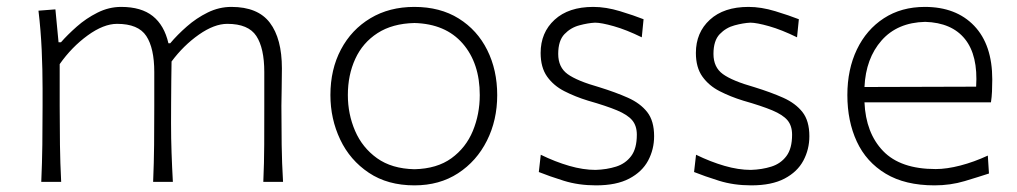

<svg xmlns="http://www.w3.org/2000/svg" viewBox="-20 -540 3018 570"><path d="M761.7 0Q764.2 -57.1 764.4 -109.9Q764.6 -162.6 764.6 -224.6V-326.2Q764.6 -397 741 -433.1Q717.3 -469.2 654.8 -469.2Q616.2 -469.2 570.6 -437.3Q524.9 -405.3 489.3 -357.4Q488.8 -333 488.5 -299.8Q488.3 -266.6 488 -233.2Q487.8 -199.7 487.8 -174.3Q487.8 -128.4 489.3 -86.7Q490.7 -44.9 493.2 0H434.6Q437 -57.1 437.5 -109.9Q438 -162.6 438 -224.6V-326.2Q438 -397 414.3 -433.1Q390.6 -469.2 327.6 -469.2Q287.6 -469.2 240.2 -434.8Q192.9 -400.4 157.2 -349.6V-224.6Q157.2 -162.6 158 -109.9Q158.7 -57.1 161.6 0H102.5Q105 -57.1 105.7 -110.1Q106.4 -163.1 106.4 -226.1V-277.3Q106.4 -332.5 103.8 -391.6Q101.1 -450.7 94.2 -508.3L144.5 -512.2L153.8 -414.6H161.1Q180.2 -436.5 207.8 -460.9Q235.4 -485.4 269.3 -502.4Q303.2 -519.5 339.8 -519.5Q399.4 -519.5 433.6 -492.2Q467.8 -464.8 480 -411.6H485.4Q506.3 -436.5 534.7 -461.4Q563 -486.3 596.7 -502.9Q630.4 -519.5 667 -519.5Q745.6 -519.5 781.2 -472.4Q816.9 -425.3 816.9 -336.9Q816.9 -304.2 816.2 -275.9Q815.4 -247.6 815.4 -226.1Q815.4 -163.1 816.2 -110.1Q816.9 -57.1 820.3 0Z M1210.4 10.3Q1130.9 10.3 1075 -27.1Q1019 -64.5 990 -125.7Q960.9 -187 960.9 -257.8Q960.9 -334 992.2 -393.1Q1023.4 -452.1 1079.6 -485.8Q1135.7 -519.5 1210 -519.5Q1286.6 -519.5 1341.8 -485.1Q1397 -450.7 1426.5 -391.4Q1456.1 -332 1456.1 -257.8Q1456.1 -183.1 1425.5 -122.3Q1395 -61.5 1339.8 -25.6Q1284.7 10.3 1210.4 10.3ZM1210.4 -37.6Q1277.3 -39.1 1320.3 -70.3Q1363.3 -101.6 1383.8 -151.4Q1404.3 -201.2 1404.3 -257.8Q1404.3 -352.5 1353.5 -410.9Q1302.7 -469.2 1210.4 -471.7Q1145 -470.2 1100.8 -441.7Q1056.6 -413.1 1034.7 -365.2Q1012.7 -317.4 1012.7 -257.8Q1012.7 -201.2 1034.2 -151.4Q1055.7 -101.6 1099.4 -70.3Q1143.1 -39.1 1210.4 -37.6Z M1749.5 10.3Q1697.3 10.3 1653.6 -3.4Q1609.9 -17.1 1579.6 -29.3L1585.4 -80.6Q1628.4 -59.6 1669.9 -47.6Q1711.4 -35.6 1748 -35.6Q1781.2 -36.6 1809.1 -45.4Q1836.9 -54.2 1853.8 -76.7Q1870.6 -99.1 1870.6 -140.1Q1870.6 -166.5 1856.9 -182.9Q1843.3 -199.2 1811.8 -212.4Q1780.3 -225.6 1725.6 -241.2Q1687.5 -252.9 1655.5 -269.3Q1623.5 -285.6 1604.2 -312.7Q1585 -339.8 1585 -382.8Q1585 -443.4 1626.5 -481.4Q1668 -519.5 1741.2 -519.5Q1778.8 -519.5 1820.6 -506.8Q1862.3 -494.1 1890.6 -482.9L1885.3 -429.2Q1839.4 -451.7 1802.2 -462.2Q1765.1 -472.7 1746.6 -472.7Q1725.6 -471.7 1700 -464.8Q1674.3 -458 1655.8 -438.7Q1637.2 -419.4 1637.2 -379.9Q1637.2 -340.3 1665 -320.1Q1692.9 -299.8 1758.8 -281.2Q1807.6 -266.1 1844.2 -249.8Q1880.9 -233.4 1901.4 -207.3Q1921.9 -181.2 1921.9 -135.7Q1921.9 -96.7 1904.1 -63.2Q1886.2 -29.8 1848.1 -9.8Q1810.1 10.3 1749.5 10.3Z M2210.4 10.3Q2158.2 10.3 2114.5 -3.4Q2070.8 -17.1 2040.5 -29.3L2046.4 -80.6Q2089.4 -59.6 2130.9 -47.6Q2172.4 -35.6 2209 -35.6Q2242.2 -36.6 2270 -45.4Q2297.9 -54.2 2314.7 -76.7Q2331.5 -99.1 2331.5 -140.1Q2331.5 -166.5 2317.9 -182.9Q2304.2 -199.2 2272.7 -212.4Q2241.2 -225.6 2186.5 -241.2Q2148.4 -252.9 2116.5 -269.3Q2084.5 -285.6 2065.2 -312.7Q2045.9 -339.8 2045.9 -382.8Q2045.9 -443.4 2087.4 -481.4Q2128.9 -519.5 2202.1 -519.5Q2239.7 -519.5 2281.5 -506.8Q2323.2 -494.1 2351.6 -482.9L2346.2 -429.2Q2300.3 -451.7 2263.2 -462.2Q2226.1 -472.7 2207.5 -472.7Q2186.5 -471.7 2160.9 -464.8Q2135.3 -458 2116.7 -438.7Q2098.1 -419.4 2098.1 -379.9Q2098.1 -340.3 2126 -320.1Q2153.8 -299.8 2219.7 -281.2Q2268.6 -266.1 2305.2 -249.8Q2341.8 -233.4 2362.3 -207.3Q2382.8 -181.2 2382.8 -135.7Q2382.8 -96.7 2365 -63.2Q2347.2 -29.8 2309.1 -9.8Q2271 10.3 2210.4 10.3Z M2754.4 10.3Q2667 10.3 2609.4 -24.4Q2551.8 -59.1 2523.7 -119.6Q2495.6 -180.2 2495.6 -257.8Q2495.6 -334 2523.9 -393.1Q2552.2 -452.1 2604 -485.8Q2655.8 -519.5 2725.6 -519.5Q2818.4 -519.5 2872.1 -463.4Q2925.8 -407.2 2925.8 -304.2Q2925.8 -284.7 2925 -268.3Q2924.3 -252 2921.9 -236.3H2546.4Q2550.3 -145 2601.8 -91.6Q2653.3 -38.1 2757.8 -38.1Q2790.5 -38.1 2831.1 -48.6Q2871.6 -59.1 2912.6 -78.1L2916 -24.9Q2886.2 -15.1 2844 -2.4Q2801.8 10.3 2754.4 10.3ZM2877.9 -282.7Q2883.8 -375.5 2844.7 -424.1Q2805.7 -472.7 2726.6 -475.1Q2644 -473.1 2597.2 -419.9Q2550.3 -366.7 2546.4 -281.7Z"/></svg>

Font: Pinar DS1 Light
Style: Regular
Weight: 300
Designer: Amin Abedi
Version: Version 3.000